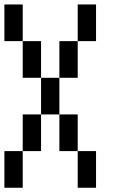

<svg xmlns="http://www.w3.org/2000/svg" viewBox="-20 -937 540 873"><path d="M0 -83.3V-250H83.3V-83.3ZM0 -750V-916.7H83.3V-750ZM166.7 -416.7V-250H83.3V-416.7ZM166.7 -583.3H83.3V-750H166.7ZM333.3 -83.3V-250H416.7V-83.3ZM333.3 -250H250V-416.7H333.3ZM333.3 -583.3H250V-750H333.3ZM333.3 -750V-916.7H416.7V-750ZM250 -416.7H166.7V-583.3H250Z"/></svg>

Font: Galmuri11 Condensed
Style: Regular
Weight: 400
Width: 3
Designer: Lee Minseo (quiple)
Version: Version 2.399;hotconv 1.1.1;makeotfexe 2.6.0 DEVELOPMENT